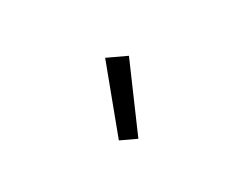

<svg xmlns="http://www.w3.org/2000/svg" viewBox="-43 -956 686 549"><g transform="rotate(30 300.0 -682.0)"><path d="M361 -570 209 -755 265 -794 407 -602Z"/></g></svg>

Font: Iosevka Slab Light Extended
Style: Italic
Weight: 300
Width: 7
Italic angle: -9°
Monospace: yes
Designer: Belleve Invis
Foundry: Belleve Invis
Version: Version 11.1.0; ttfautohint (v1.8.3)